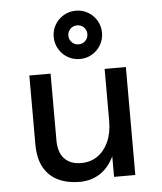

<svg xmlns="http://www.w3.org/2000/svg" viewBox="-54 -799 721 855"><g transform="rotate(-5 307.0 -371.5)"><path d="M422 -482.5H517V0H422ZM85.5 -482.5H180.5V-184.5Q180.5 -130 207.2 -102Q234 -74 282.5 -74Q323.5 -74 354.8 -95.5Q386 -117 404 -156.5Q422 -196 422 -250H452Q452 -165.5 429 -107.8Q406 -50 364.5 -20.5Q323 9 267.5 9Q214.5 9 173.2 -10.2Q132 -29.5 108.8 -70.2Q85.5 -111 85.5 -176ZM316.5 -536Q287 -536 262.2 -550.5Q237.5 -565 223 -589.8Q208.5 -614.5 208.5 -644Q208.5 -674 223 -698.5Q237.5 -723 262.2 -737.5Q287 -752 316.5 -752Q346.5 -752 371 -737.5Q395.5 -723 410 -698.5Q424.5 -674 424.5 -644Q424.5 -614.5 410 -589.8Q395.5 -565 371 -550.5Q346.5 -536 316.5 -536ZM316.5 -601.5Q334.5 -601.5 346.8 -614Q359 -626.5 359 -644Q359 -662 346.8 -674.2Q334.5 -686.5 316.5 -686.5Q299 -686.5 286.5 -674.2Q274 -662 274 -644Q274 -626.5 286.5 -614Q299 -601.5 316.5 -601.5Z"/></g></svg>

Font: Karla Medium
Style: Regular
Weight: 500
Designer: Jonathan Pinhorn
Version: Version 2.001